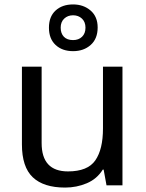

<svg xmlns="http://www.w3.org/2000/svg" viewBox="-20 -837 658 867"><path d="M533 -536V0H461L448 -71H444Q418 -29 372 -9.5Q326 10 274 10Q177 10 128 -36.5Q79 -83 79 -185V-536H168V-191Q168 -63 287 -63Q376 -63 410.5 -113Q445 -163 445 -257V-536ZM310 -606Q261 -606 231 -634Q201 -662 201 -712Q201 -762 231 -789.5Q261 -817 310 -817Q357 -817 389 -789.5Q421 -762 421 -713Q421 -662 389.5 -634Q358 -606 310 -606ZM310 -656Q335 -656 350.5 -671Q366 -686 366 -712Q366 -738 350 -753Q334 -768 310 -768Q286 -768 270 -753Q254 -738 254 -712Q254 -686 268.5 -671Q283 -656 310 -656Z"/></svg>

Font: Apis
Style: Regular
Weight: 400
Designer: Monotype Design Team
Foundry: Monotype Imaging Inc.
Version: Version 2.000; build 0001